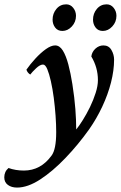

<svg xmlns="http://www.w3.org/2000/svg" viewBox="-45 -640 555 881"><path d="M33.2 220.7Q7.8 220.7 -8.8 208.5Q-25.4 196.3 -25.4 173.8Q-25.4 147.5 -5.9 130.9Q26.4 142.6 64.5 142.6Q141.6 142.6 191.4 74.2Q212.9 45.9 212.9 -34.2Q212.9 -67.4 210 -108.9Q207 -150.4 201.7 -191.4Q196.3 -232.4 188.5 -267.1Q180.7 -301.8 171.9 -322.8Q163.1 -343.8 152.3 -343.8Q138.7 -343.8 120.6 -326.7Q102.5 -309.6 93.8 -297.9Q81.1 -305.7 76.2 -320.3Q93.8 -345.7 117.7 -371.6Q141.6 -397.5 165.5 -414.6Q189.5 -431.6 208 -431.6Q228.5 -431.6 243.2 -408.2Q257.8 -384.8 268.6 -344.2Q279.3 -303.7 287.1 -253.9Q296.9 -191.4 300.8 -139.6Q304.7 -87.9 304.7 -45.9Q318.4 -62.5 335.4 -89.8Q352.5 -117.2 368.2 -149.4Q383.8 -181.6 394 -213.9Q404.3 -246.1 404.3 -272.5Q404.3 -330.1 374 -380.9Q377 -402.3 393.1 -417Q409.2 -431.6 429.7 -431.6Q454.1 -431.6 466.3 -410.6Q478.5 -389.6 478.5 -366.2Q478.5 -317.4 464.4 -261.7Q450.2 -206.1 424.3 -150.9Q398.4 -95.7 364.3 -46.9Q313.5 24.4 254.9 85.4Q196.3 146.5 139.2 183.6Q82 220.7 33.2 220.7ZM444.3 -620.1Q463.9 -620.1 476.6 -604Q489.3 -587.9 489.3 -567.4Q489.3 -539.1 470.2 -518.6Q451.2 -498 426.8 -498Q405.3 -498 393.6 -513.7Q381.8 -529.3 381.8 -549.8Q381.8 -578.1 399.4 -599.1Q417 -620.1 444.3 -620.1ZM258.8 -620.1Q278.3 -620.1 291 -604Q303.7 -587.9 303.7 -567.4Q303.7 -539.1 284.7 -518.6Q265.6 -498 241.2 -498Q219.7 -498 208 -513.7Q196.3 -529.3 196.3 -549.8Q196.3 -578.1 213.9 -599.1Q231.4 -620.1 258.8 -620.1Z"/></svg>

Font: Crimson Text SemiBold
Style: Italic
Weight: 600
Italic angle: -11°
Designer: Sebastian Kosch
Foundry: Sebastian Kosch
Version: Version 1.100; ttfautohint (v1.8.4)